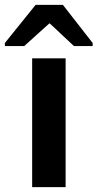

<svg xmlns="http://www.w3.org/2000/svg" viewBox="-61 -767 400 787"><path d="M208 0H70.8V-527.8H208ZM196.8 -747.1 318.8 -590.8V-578.1H242.2L143.1 -670.9H141.1L38.1 -578.1H-41V-590.8L85 -747.1Z"/></svg>

Font: Libra Sans Modern
Style: Bold
Weight: 700
Foundry: Stefan Peev, Context Ltd
Version: Version 1.000